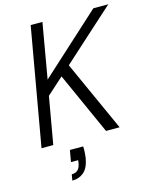

<svg xmlns="http://www.w3.org/2000/svg" viewBox="-134 -789 887 1104"><g transform="rotate(-15 309.5 -237.0)"><path d="M34 0 157 -700H227L170 -372L530 -700H619L309 -420L499 0H418L252 -369L153 -280L104 0ZM157 226 163 190Q188 190 201 176Q214 162 218 135L220 121H177L189 52H268Q269 70 268 87.5Q267 105 265 119Q255 177 226.5 201.5Q198 226 157 226Z"/></g></svg>

Font: DM Sans 17pt Light
Style: Italic
Weight: 300
Italic angle: -10°
Version: Version 4.004;gftools[0.9.30]